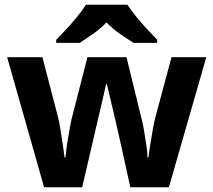

<svg xmlns="http://www.w3.org/2000/svg" viewBox="-20 -786 896 806"><path d="M485 -191Q481 -208 473.5 -241.5Q466 -275 457 -313.5Q448 -352 440 -384.5Q432 -417 429 -432H425Q422 -417 414.5 -384.5Q407 -352 398 -313.5Q389 -275 381 -241Q373 -207 369 -189L325 0H165L10 -546H158L221 -304Q228 -279 233.5 -244Q239 -209 244 -176.5Q249 -144 251 -125H255Q256 -139 259 -162.5Q262 -186 266.5 -211Q271 -236 274.5 -256.5Q278 -277 280 -284L347 -546H511L575 -284Q579 -270 584.5 -239Q590 -208 594.5 -176Q599 -144 599 -125H603Q605 -142 610 -174.5Q615 -207 621.5 -243Q628 -279 635 -304L700 -546H846L689 0H527ZM515 -766Q529 -744 551.5 -716.5Q574 -689 598 -663Q622 -637 640 -619V-606H541Q515 -622 484 -643.5Q453 -665 427 -692Q401 -665 371 -644Q341 -623 315 -606H216V-619Q235 -638 258.5 -663.5Q282 -689 304.5 -716.5Q327 -744 341 -766Z"/></svg>

Font: Noto Sans Armenian
Style: Bold
Weight: 700
Version: Version 2.007